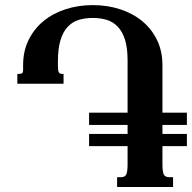

<svg xmlns="http://www.w3.org/2000/svg" viewBox="-20 -747 767 767"><path d="M335.9 -211.9H489.7V-248H335.9V-296.9H489.7V-504.9Q489.7 -555.2 479.5 -587.9Q469.2 -620.6 450.7 -640.1Q432.1 -659.7 406.7 -667.5Q381.3 -675.3 350.6 -675.3Q319.8 -675.3 294.4 -667.5Q269 -659.7 250.5 -639.9Q231.9 -620.1 221.7 -586.9Q211.4 -553.7 211.4 -502.4V-481.4Q211.4 -464.4 215.1 -458Q218.8 -451.7 229 -451.7H233.9V-412.6H49.3V-451.7H54.2Q64.5 -451.7 68.4 -454.8Q72.3 -458 72.3 -465.3V-486.3Q72.3 -542.5 94 -586.9Q115.7 -631.3 153.3 -662.4Q190.9 -693.4 241.7 -710Q292.5 -726.6 350.6 -726.6Q409.2 -726.6 460 -710Q510.7 -693.4 548.3 -662.4Q585.9 -631.3 607.4 -586.9Q628.9 -542.5 628.9 -486.3V-296.9H726.6V-248H628.9V-211.9H726.6V-163.1H628.9V-91.3Q628.9 -62 634 -50.5Q639.2 -39.1 656.7 -39.1H671.4V0H447.8V-39.1H462.4Q480 -39.1 484.9 -51Q489.7 -63 489.7 -91.8V-163.1H335.9Z"/></svg>

Font: Arian AMU Serif
Style: Bold
Weight: 700
Designer: Ruben Hakobyan (Tarumian)
Foundry: Ruben Hakobyan (Tarumian)
Version: Version 1.002